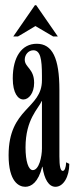

<svg xmlns="http://www.w3.org/2000/svg" viewBox="-20 -710 291 737"><path d="M141 -419V-402C141 -291 13 -297 13 -114C13 -13 52 7 77 7C100 7 127 -10 142 -70H143C150 -22 167 7 193 7C223 7 246 -31 246 -81L234 -87C233 -66 228 -54 221 -54C212 -54 208 -71 208 -110V-365C208 -487 181 -542 121 -542C64 -542 29 -492 29 -409C29 -295 111 -313 111 -392C111 -447 75 -451 75 -481C75 -500 89 -517 108 -517C135 -517 141 -484 141 -419ZM31 -570H49L116 -610L184 -570H202L119 -690H114ZM78 -144C78 -253 128 -293 140 -322H141V-140C141 -109 130 -57 106 -57C89 -57 78 -91 78 -144Z"/></svg>

Font: Americaine Condensed
Style: Regular
Weight: 400
Width: 3
Designer: Alan Madić
Foundry: ESAD Valence
Version: Version 0.001;Glyphs 3.1.2 (3151)